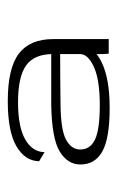

<svg xmlns="http://www.w3.org/2000/svg" viewBox="79 -801 308 506"><g transform="rotate(-90 233.0 -548.0)"><path d="M344.5 -415.5H383V-561.5Q383 -623 344.8 -652.2Q306.5 -681.5 219.5 -681.5Q140 -681.5 101 -659Q62 -636.5 61 -599L85 -584.5Q85.5 -616.5 118.5 -635.5Q151.5 -654.5 216.5 -654.5Q284 -654.5 313.8 -633Q343.5 -611.5 343.5 -563V-431.5ZM201.5 -413Q279 -413 322 -434.2Q365 -455.5 365 -484.5L343.5 -491Q343.5 -470 309.5 -454.5Q275.5 -439 209 -439Q145 -439 118.5 -451.5Q92 -464 92 -490.5Q92 -514 118 -528Q144 -542 212.5 -542.5Q287.5 -543.5 351.5 -543.5V-567Q280 -567 210 -567Q121.5 -565.5 87 -544.8Q52.5 -524 52.5 -490Q52.5 -451.5 87 -432.2Q121.5 -413 201.5 -413Z"/></g></svg>

Font: Anybody Expanded Light
Style: Regular
Weight: 300
Width: 7
Version: Version 1.113;gftools[0.9.25]